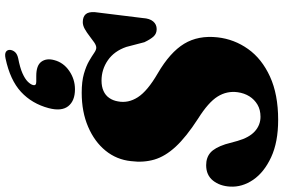

<svg xmlns="http://www.w3.org/2000/svg" viewBox="-190 -566 1052 712"><g transform="rotate(90 336.0 -210.0)"><path d="M324 13Q282 13 253.5 4.8Q225 -3.5 206.5 -14.2Q188 -25 176.5 -33Q165 -41 157 -41Q148.5 -41 137.5 -33.5Q126.5 -26 113.8 -16Q101 -6 87.8 1.5Q74.5 9 62 9Q42.5 9 33 -1.5Q23.5 -12 25 -35.5L47 -214Q48.5 -239 59.5 -252Q70.5 -265 88 -265Q104.5 -265 115 -253.8Q125.5 -242.5 136.5 -219.5L154 -152.5Q169.5 -107.5 203.5 -84Q237.5 -60.5 279 -60.5Q301 -60.5 317.2 -67.8Q333.5 -75 343.2 -89Q353 -103 356 -121.5Q363.5 -159.5 340.5 -195.2Q317.5 -231 252 -269Q174 -314.5 142.2 -367Q110.5 -419.5 118.5 -491Q125.5 -553 161.8 -604Q198 -655 264 -685.2Q330 -715.5 424.5 -715.5Q507 -715.5 563 -689.5Q619 -663.5 646.8 -622.8Q674.5 -582 672 -537.5Q670 -499.5 649.8 -474Q629.5 -448.5 592.5 -448.5Q564.5 -448.5 546.2 -464.2Q528 -480 515 -519.5L502.5 -565Q490 -608.5 466.8 -629.2Q443.5 -650 413 -650Q387 -650 368 -638.8Q349 -627.5 337.2 -608.8Q325.5 -590 322 -565.5Q316.5 -525.5 338 -491Q359.5 -456.5 420 -418.5Q488 -374.5 524 -335.5Q560 -296.5 571.8 -256.2Q583.5 -216 577.5 -169.5Q572 -116.5 538.8 -75.5Q505.5 -34.5 450.2 -10.8Q395 13 324 13ZM261.5 181.5Q222.5 181.5 208.8 162.5Q195 143.5 203 114.5Q212 80.5 243 59.2Q274 38 311 38Q354 38 373.8 63Q393.5 88 381 135.5Q364.5 197.5 320.8 238Q277 278.5 196.5 295.5Q180 299 172.2 294Q164.5 289 165 278.5Q166 268.5 173.2 260.2Q180.5 252 196.5 248.5Q230.5 242 251.5 232.8Q272.5 223.5 283 212.8Q293.5 202 295.5 193Q298.5 181.5 283 181.5Z"/></g></svg>

Font: Fraunces Black
Style: Italic
Weight: 900
Italic angle: -16°
Version: Version 1.000;[b76b70a41]